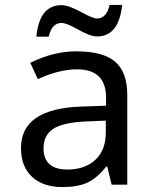

<svg xmlns="http://www.w3.org/2000/svg" viewBox="-20 -756 640 786"><path d="M437 0 418.9 -74.2H415Q377.4 -26.9 337.9 -8.5Q298.3 9.8 235.8 9.8Q156.2 9.8 111.1 -32.2Q65.9 -74.2 65.9 -149.9Q65.9 -312 314.9 -319.8L414.1 -323.2V-356.9Q414.1 -472.2 294.9 -472.2Q223.1 -472.2 134.8 -432.1L104 -499Q199.7 -545.9 291 -545.9Q401.9 -545.9 451.4 -503.4Q501 -460.9 501 -367.2V0ZM413.1 -262.2 334 -258.8Q238.3 -254.9 198.2 -228.8Q158.2 -202.6 158.2 -148.9Q158.2 -62 255.9 -62Q327.6 -62 370.4 -101.8Q413.1 -141.6 413.1 -213.9ZM179.7 -606H128.9Q141.1 -734.9 231.9 -734.9Q260.3 -734.9 310.5 -707.5Q360.4 -680.2 377 -680.2Q416 -680.2 428.7 -735.8H480Q466.8 -606.9 377 -606.9Q349.1 -606.9 300.3 -634.8Q251.5 -662.1 231.9 -662.1Q191.9 -662.1 179.7 -606Z"/></svg>

Font: Droid Sans Mono
Style: Regular
Weight: 400
Monospace: yes
Foundry: Ascender Corporation
Version: Version 1.00 build 112